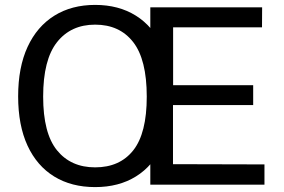

<svg xmlns="http://www.w3.org/2000/svg" viewBox="-20 -753 1158 783"><path d="M368 10Q271.5 10 201 -33.2Q130.5 -76.5 92.2 -159.2Q54 -242 54 -360Q54 -478.5 92.5 -561.8Q131 -645 201.5 -689Q272 -733 368 -733Q464 -733 534 -689.2Q604 -645.5 642 -562Q680 -478.5 680 -360Q680 -242.5 642.2 -159.8Q604.5 -77 534.5 -33.5Q464.5 10 368 10ZM368 -70.5Q468.5 -70.5 523.5 -140Q578.5 -209.5 578.5 -359Q578.5 -510.5 523 -581.5Q467.5 -652.5 368 -652.5Q269 -652.5 212.5 -581Q156 -509.5 156 -359Q156 -209.5 212.5 -140Q269 -70.5 368 -70.5ZM593 0V-723H1049L1048.5 -641.5H686V-405.5H1012.5V-324.5H685.5V-83.5L1058.5 -82.5V0Z"/></svg>

Font: Public Sans
Style: Regular
Weight: 400
Designer: The Public Sans project authors (U.S. Web Design System). Libre Franklin designed by Pablo Impallari and Rodrigo Fuenzal
Version: Version 1.008; ttfautohint (v1.8.1) -l 8 -r 50 -G 200 -x 14 